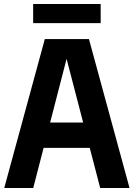

<svg xmlns="http://www.w3.org/2000/svg" viewBox="-20 -934 665 954"><path d="M1.1 0 202.7 -740H421.9L623.6 0H477.8L302.7 -673H318.9L145.2 0ZM123 -199.4 151.3 -325.1H472.7L501 -199.4ZM144.7 -819.2V-914.2H480.2V-819.2Z"/></svg>

Font: Encode Sans Condensed Thin
Style: Regular
Weight: 100
Width: 3
Designer: Multiple Designers
Foundry: Impallari Type
Version: Version 3.002